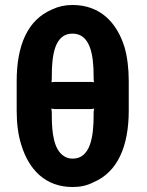

<svg xmlns="http://www.w3.org/2000/svg" viewBox="-20 -741 591 771"><path d="M497 -297V-415C497 -468 491 -513 480 -552C449 -651 382 -721 271 -721C241 -721 214 -715 189 -703C90 -661 47 -558 47 -415V-297C47 -244 53 -199 65 -161C95 -61 161 10 272 10C303 10 330 4 355 -9C453 -50 497 -155 497 -297ZM356 -291V-278C356 -192 343 -104 272 -104C259 -104 247 -107 237 -114C197 -139 188 -204 188 -278V-291C188 -296 186 -308 183 -311L180 -308C183 -305 194 -303 199 -303H346C350 -303 361 -305 364 -308L361 -311C358 -308 356 -296 356 -291ZM271 -606C342 -606 356 -522 356 -435V-424C356 -418 357 -408 360 -405L363 -408C360 -411 351 -412 347 -412H198C193 -412 184 -411 181 -408L184 -405C187 -408 188 -418 188 -424V-435C188 -521 200 -606 271 -606Z"/></svg>

Font: Asimov
Style: EdgeNar
Weight: 500
Designer: Google
Version: Version 2.000980: 2014